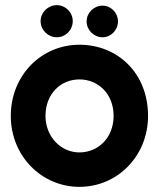

<svg xmlns="http://www.w3.org/2000/svg" viewBox="-20 -717 619 747"><path d="M556 -266C556 -433 437 -543 289 -543C142 -543 22 -425 22 -266C22 -110 142 10 289 10C437 10 556 -110 556 -266ZM422 -266C422 -181 362 -124 289 -124C216 -124 157 -186 157 -266C157 -352 216 -408 289 -408C362 -408 422 -352 422 -266ZM439 -634C439 -667 412 -695 379 -695C345 -695 317 -667 317 -634C317 -600 345 -572 379 -572C412 -572 439 -600 439 -634ZM263 -635C263 -669 235 -697 201 -697C167 -697 138 -669 138 -635C138 -600 167 -572 201 -572C235 -572 263 -600 263 -635Z"/></svg>

Font: Righteous
Style: Regular
Weight: 400
Designer: Astigmatic (AOETI)
Foundry: Astigmatic (AOETI)
Version: Version 1.000